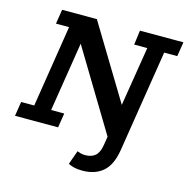

<svg xmlns="http://www.w3.org/2000/svg" viewBox="-111 -690 958 977"><g transform="rotate(15 368.0 -201.0)"><path d="M408 181Q381 181 363.5 176.5Q346 172 333 165L359 92Q367 95 377 98Q387 101 402 101Q433 101 453 85Q473 69 480 28L493 -53L499 0L222 -459L236 -460L175 -76H244L232 0H5L17 -76H86L154 -507H85L97 -583H280L526 -177L509 -154L566 -507H497L507 -583H736L724 -507H655L570 29Q557 110 515.5 145.5Q474 181 408 181Z"/></g></svg>

Font: Rokkitt Medium
Style: Italic
Weight: 500
Italic angle: -9°
Designer: Vernon Adams
Foundry: Vernon Adams
Version: Version 3.103